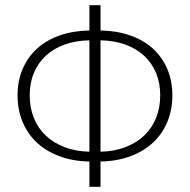

<svg xmlns="http://www.w3.org/2000/svg" viewBox="-20 -701 735 743"><path d="M95 -332Q95 -284 111 -244.5Q127 -205 157 -176.5Q187 -148 230 -131.5Q273 -115 326 -114V-545Q273 -544 230 -528.5Q187 -513 157 -485Q127 -457 111 -418.5Q95 -380 95 -332ZM600 -332Q600 -380 584 -418.5Q568 -457 538 -485Q508 -513 465 -528.5Q422 -544 369 -545V-114Q422 -115 465 -131.5Q508 -148 538 -176.5Q568 -205 584 -244.5Q600 -284 600 -332ZM326 22V-76Q263 -77 211.5 -96Q160 -115 124 -148Q88 -181 68 -228Q48 -275 48 -332Q48 -389 68 -435Q88 -481 124 -513.5Q160 -546 211.5 -564Q263 -582 326 -583V-681H369V-583Q432 -582 483.5 -564Q535 -546 571 -513.5Q607 -481 627 -435Q647 -389 647 -332Q647 -275 627 -228Q607 -181 571 -148Q535 -115 483.5 -96Q432 -77 369 -76V22Z"/></svg>

Font: Giro Light
Style: Regular
Weight: 300
Designer: Paul D. Hunt
Foundry: Adobe Systems Incorporated
Version: Version 1.000;PS 1.0;hotconv 1.0.88;makeotf.lib2.5.647800